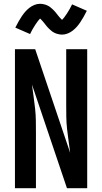

<svg xmlns="http://www.w3.org/2000/svg" viewBox="-20 -995 540 1015"><path d="M59 0V-735H166L351 -187Q347 -218 342.5 -250Q338 -282 334.5 -313.5Q331 -345 330.5 -377Q330 -409 330 -441V-735H441V0H334L149 -548Q153 -517 157.5 -485Q162 -453 165.5 -421.5Q169 -390 169.5 -358Q170 -326 170 -294V0ZM308 -812Q302 -812 296.5 -813Q291 -814 286 -815Q281 -816 276 -818Q271 -820 266 -822.5Q261 -825 257.5 -827.5Q254 -830 249.5 -834Q245 -838 240.5 -842Q236 -846 232.5 -850Q229 -854 226 -857.5Q223 -861 220 -865Q217 -869 213 -874Q209 -879 205 -883.5Q201 -888 198.5 -890.5Q196 -893 192 -897Q190 -895 186.5 -891Q183 -887 181 -884.5Q179 -882 177 -879Q175 -876 172.5 -872.5Q170 -869 167.5 -865.5Q165 -862 162.5 -857.5Q160 -853 157 -848.5Q154 -844 151 -838.5Q148 -833 145 -827Q142 -821 139 -815L61 -849Q70 -867 78.5 -882Q87 -897 95.5 -909.5Q104 -922 113 -932.5Q122 -943 134.5 -953Q147 -963 162 -969Q177 -975 192 -975Q198 -975 203.5 -974Q209 -973 214 -972Q219 -971 224 -969Q229 -967 234 -964.5Q239 -962 242.5 -959.5Q246 -957 250.5 -953Q255 -949 259.5 -945Q264 -941 267.5 -937Q271 -933 274 -929.5Q277 -926 280 -922Q283 -918 287 -913Q291 -908 295 -903.5Q299 -899 301.5 -896.5Q304 -894 308 -890Q310 -892 313.5 -896Q317 -900 319 -902.5Q321 -905 323 -908Q325 -911 327.5 -914.5Q330 -918 332.5 -921.5Q335 -925 337.5 -929.5Q340 -934 343 -938.5Q346 -943 349 -948.5Q352 -954 355 -960Q358 -966 361 -972L439 -938Q430 -920 421.5 -905Q413 -890 404.5 -877.5Q396 -865 387 -854.5Q378 -844 365.5 -834Q353 -824 338 -818Q323 -812 308 -812Z"/></svg>

Font: Iosevka Web
Style: Bold
Weight: 700
Monospace: yes
Designer: Belleve Invis
Foundry: Belleve Invis
Version: Version 28.0.3; ttfautohint (v1.8.3)